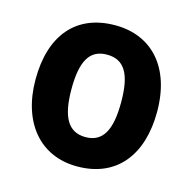

<svg xmlns="http://www.w3.org/2000/svg" viewBox="-88 -644 745 743"><g transform="rotate(15 284.5 -273.0)"><path d="M528 -274C528 -456 429 -556 286 -556C128 -556 41 -450 41 -274C41 -102 134 10 283 10C443 10 528 -103 528 -274ZM185 -274C185 -385 214 -438 284 -438C355 -438 384 -385 384 -274C384 -163 355 -108 285 -108C215 -108 185 -163 185 -274Z"/></g></svg>

Font: Noto Sans Gurmukhi SemiCondensed
Style: Bold
Weight: 700
Width: 4
Designer: Jelle Bosma - Monotype Design Team
Foundry: Monotype Imaging Inc.
Version: Version 2.004